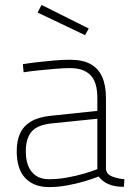

<svg xmlns="http://www.w3.org/2000/svg" viewBox="-20 -752 535 781"><path d="M179 9Q118 9 83 -27.5Q48 -64 48 -137Q48 -180 62 -210Q76 -240 106.5 -258Q137 -276 186 -281L376 -301V-353Q376 -418 348 -446.5Q320 -475 265 -475Q239 -475 204 -472Q169 -469 135 -465.5Q101 -462 76 -458L73 -491Q97 -495 131 -499Q165 -503 200.5 -506Q236 -509 265 -509Q316 -509 348 -491.5Q380 -474 395.5 -439.5Q411 -405 411 -353V-65Q413 -43 436.5 -34Q460 -25 486 -23L484 8Q467 8 451 5.5Q435 3 421 -3Q409 -8 399 -16Q389 -24 381 -34Q359 -25 325.5 -15Q292 -5 254 2Q216 9 179 9ZM180 -23Q215 -23 251.5 -29.5Q288 -36 321 -45.5Q354 -55 376 -64V-269L190 -250Q132 -244 108.5 -216.5Q85 -189 85 -137Q85 -82 109.5 -52.5Q134 -23 180 -23ZM326 -609 133 -701 149 -732 341 -636Z"/></svg>

Font: TitilliumWeb ExtraLight
Style: Regular
Weight: 400
Designer: Mohamed Gaber, Accademia di Belle Arti di Urbino and others
Foundry: Kief Type Foundry, Accademia di Belle Arti di Urbino and others
Version: Version 3.000; ttfautohint (v1.8.2)